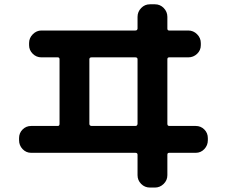

<svg xmlns="http://www.w3.org/2000/svg" viewBox="-20 -800 1040 880"><path d="M389.6 -528.3V-232.4Q389.6 -223.6 399.4 -222.7H600.6Q609.4 -222.7 610.4 -232.4V-528.3Q610.4 -537.1 600.6 -537.1H399.4Q389.6 -537.1 389.6 -528.3ZM123 -99.6Q99.6 -99.6 83.5 -116.7Q67.4 -133.8 67.4 -157.2V-167Q67.4 -190.4 83.5 -206.5Q99.6 -222.7 123 -222.7H245.1Q252.9 -222.7 252.9 -232.4V-528.3Q252.9 -537.1 245.1 -537.1H169.9Q146.5 -537.1 129.9 -553.7Q113.3 -570.3 113.3 -592.8V-602.5Q113.3 -626 130.4 -643.1Q147.5 -660.2 169.9 -660.2H600.6Q609.4 -660.2 610.4 -668.9V-722.7Q610.4 -746.1 627 -763.2Q643.6 -780.3 667 -780.3H690.4Q713.9 -780.3 730.5 -763.2Q747.1 -746.1 747.1 -722.7V-668.9Q747.1 -660.2 754.9 -660.2H842.8Q866.2 -660.2 883.3 -643.1Q900.4 -626 900.4 -602.5V-592.8Q900.4 -569.3 883.3 -553.2Q866.2 -537.1 842.8 -537.1H754.9Q747.1 -537.1 747.1 -528.3V-232.4Q747.1 -223.6 754.9 -222.7H877Q900.4 -222.7 916.5 -206.5Q932.6 -190.4 932.6 -167V-157.2Q932.6 -133.8 916.5 -116.7Q900.4 -99.6 877 -99.6H754.9Q747.1 -99.6 747.1 -90.8V2.9Q747.1 26.4 730 43Q712.9 59.6 690.4 59.6H667Q643.6 59.6 627 43Q610.4 26.4 610.4 2.9V-90.8Q610.4 -99.6 600.6 -99.6Z"/></svg>

Font: Rounded Mgen+ 1m bold
Style: Bold
Weight: 700
Designer: [Source Han Sans]
Ryoko NISHIZUKA  (kana & ideographs); Paul D. Hunt (Latin, Greek & Cyrillic); Wenlong ZHANG  (bopomofo
Version: Version 1.059.20150602